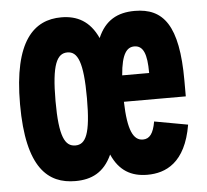

<svg xmlns="http://www.w3.org/2000/svg" viewBox="-45 -601 710 660"><g transform="rotate(-5 310.0 -270.5)"><path d="M253.5 -268C253.5 -144.5 235.5 -110 200 -110C164 -110 145 -144.5 145 -268C145 -393.5 164 -431 200 -431C235.5 -431 253.5 -393.5 253.5 -268ZM22.5 -267.5C22.5 -46 96 12 189.5 12C244.5 12 288.5 -8 316 -68.5C341 -11.5 382 12 438 12C500.5 12 570 -17 592 -147.5L476.5 -168.5C469.5 -127.5 456 -110 433 -110C400 -110 381.5 -146.5 379 -245H592.5V-299.5C592.5 -491 541.5 -553 443 -553C383.5 -553 340.5 -530 315 -470.5C287.5 -531 243.5 -553 189.5 -553C96 -553 22.5 -487 22.5 -267.5ZM381 -336C387 -412 406.5 -431.5 431 -431.5C462.5 -431.5 474 -400.5 474 -337.5V-336Z"/></g></svg>

Font: Monaspace Neon ExtraBold
Style: Regular
Weight: 800
Designer: Riley Cran & the Lettermatic Team
Foundry: Lettermatic
Version: Version 1.200 (Monaspace Neon)